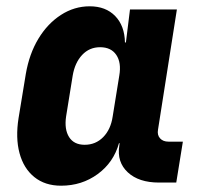

<svg xmlns="http://www.w3.org/2000/svg" viewBox="-20 -580 640 610"><path d="M174 10Q123 10 89 -17.5Q55 -45 42 -93.5Q29 -142 39 -205L62 -345Q73 -409 102 -457Q131 -505 173.5 -532.5Q216 -560 265 -560Q316 -560 346 -529Q376 -498 377 -445H380L393 -550H542L482 -168Q479 -151 488.5 -140.5Q498 -130 515 -130H561L540 0H485Q421 0 386 -32.5Q351 -65 359 -117L360 -125H358Q341 -64 290.5 -27Q240 10 174 10ZM249 -120Q284 -120 308 -144.5Q332 -169 338 -210L359 -340Q366 -381 349.5 -405.5Q333 -430 298 -430Q264 -430 241 -405.5Q218 -381 211 -340L190 -210Q184 -169 199.5 -144.5Q215 -120 249 -120Z"/></svg>

Font: JetBrains Mono NL ExtraBold
Style: Italic
Weight: 800
Italic angle: -9°
Monospace: yes
Designer: Philipp Nurullin, Konstantin Bulenkov
Foundry: JetBrains
Version: Version 2.305; ttfautohint (v1.8.4.7-5d5b)